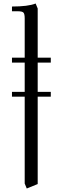

<svg xmlns="http://www.w3.org/2000/svg" viewBox="-20 -766 353 1089"><path d="M47.9 -217.8V-245.1H120.1V-411.1H47.9V-439H120.1V-662.1Q120.1 -687 113 -694.6Q106 -702.1 81.1 -702.1H47.9V-729Q140.1 -729 182.1 -746.1L193.8 -717.8V-439H268.1V-411.1H193.8V-245.1H268.1V-217.8H193.8V277.8L131.8 303.2L120.1 274.9V-217.8Z"/></svg>

Font: Dihjauti
Style: Regular
Weight: 400
Designer: T. Christopher White
Version: Version 3.0.0